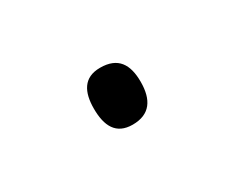

<svg xmlns="http://www.w3.org/2000/svg" viewBox="-33 -443 280 231"><g transform="rotate(-30 107.5 -327.5)"><path d="M76 -328C76 -304 84 -288 107 -288C131 -288 141 -303 141 -328C141 -352 132 -367 107 -367C84 -367 76 -351 76 -328Z"/></g></svg>

Font: Noto Sans Lao SemiCondensed ExtraLight
Style: Regular
Weight: 200
Width: 4
Designer: Monotype Design Team
Foundry: Monotype Imaging Inc.
Version: Version 2.003